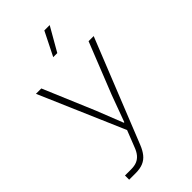

<svg xmlns="http://www.w3.org/2000/svg" viewBox="-272 -798 1037 1037"><g transform="rotate(-45 246.0 -280.0)"><path d="M53 167V135H100Q126 135 144 127.5Q162 120 175 104.5Q188 89 197 65L238 -39V-23L25 -517H66L190 -223L250 -71H254L310 -223L427 -517H466L228 77Q216 107 200 127Q184 147 160.5 157Q137 167 102 167ZM231 -591 299 -727H340L262 -591Z"/></g></svg>

Font: Mona Sans ExtraLight
Style: Regular
Weight: 200
Designer: Deni Anggara
Foundry: GitHub
Version: Version 2.000